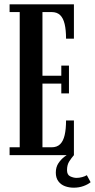

<svg xmlns="http://www.w3.org/2000/svg" viewBox="-20 -720 440 891"><path d="M24.5 0V-36.5H71.5V-664H24.5V-700H323V-540.5H286.5Q286.5 -581 280 -608.5Q273.5 -636 259 -650Q244.5 -664 219.5 -664H177V-368.5H264.5V-415.5H300V-286.5H264.5V-332H177V-36.5H219.5Q244.5 -36.5 259 -50.8Q273.5 -65 280 -92.8Q286.5 -120.5 286.5 -161H323V0ZM322 151Q300.5 151 281.5 144Q262.5 137 250.8 121.2Q239 105.5 239 81Q239 55.5 251.2 37.2Q263.5 19 279.8 6.8Q296 -5.5 308 -12L323 0Q312 12.5 301.5 28.8Q291 45 291 69.5Q291 91.5 306.2 98.5Q321.5 105.5 335 105.5Q347.5 105.5 360.8 102Q374 98.5 383 93L400.5 125.5Q388 136 367.2 143.5Q346.5 151 322 151Z"/></svg>

Font: Imbue Thin 10pt SemiBold
Style: Regular
Weight: 600
Version: Version 1.102